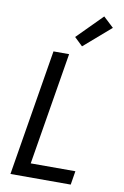

<svg xmlns="http://www.w3.org/2000/svg" viewBox="-105 -1042 709 1101"><g transform="rotate(10 250.0 -491.5)"><path d="M37 0 158 -735H249L141 -80H401L388 0ZM314 -792 266 -838 410 -983 470 -927Z"/></g></svg>

Font: Iosevka SS18 Medium
Style: Italic
Weight: 500
Italic angle: -9°
Monospace: yes
Designer: Belleve Invis
Foundry: Belleve Invis
Version: Version 25.1.1; ttfautohint (v1.8.4)